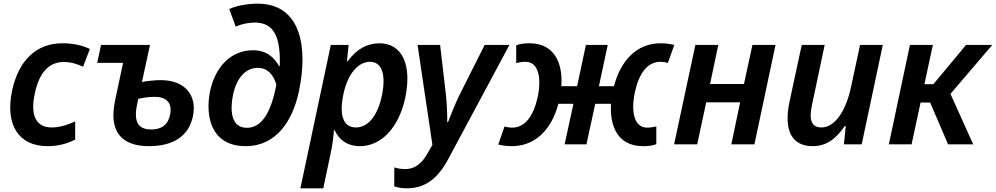

<svg xmlns="http://www.w3.org/2000/svg" viewBox="-20 -787 5431 1047"><path d="M239 10C297 10 348 -4 390 -26V-125C347 -105 303 -92 262 -92C178 -92 143 -156 170 -278C192 -383 241 -449 328 -449C367 -449 402 -438 433 -423L470 -520C428 -540 378 -551 321 -551C172 -551 80 -451 46 -293C7 -108 80 10 239 10Z M792 10C928 10 1010 -47 1032 -153C1056 -268 988 -350 857 -350C825 -350 788 -346 754 -340L798 -542H531L510 -444H651L608 -241C572 -74 638 10 792 10ZM729 -224 734 -248C764 -255 797 -259 823 -259C888 -259 920 -226 908 -163C897 -107 862 -81 805 -81C731 -81 707 -124 729 -224Z M1320 10C1489 10 1577 -132 1610 -289C1661 -529 1621 -767 1385 -767C1328 -767 1271 -756 1230 -738L1265 -642C1297 -656 1336 -664 1369 -664C1465 -664 1506 -599 1506 -456C1506 -449 1506 -437 1505 -426H1502C1476 -473 1434 -513 1360 -513C1237 -513 1154 -420 1126 -292C1097 -151 1132 10 1320 10ZM1326 -90C1235 -90 1235 -195 1251 -271C1269 -358 1317 -417 1386 -417C1440 -417 1473 -377 1487 -325C1459 -177 1409 -90 1326 -90Z M1618 240H1743L1783 49C1792 9 1798 -35 1801 -77H1805C1831 -20 1878 10 1943 10C2059 10 2154 -91 2189 -250C2228 -430 2175 -551 2049 -551C1985 -551 1926 -522 1876 -453H1872L1881 -542H1784ZM1921 -92C1852 -92 1829 -158 1852 -270C1874 -381 1932 -450 1997 -450C2062 -450 2086 -383 2063 -268C2040 -157 1988 -92 1921 -92Z M2199 240C2295 240 2366 189 2423 83L2758 -542H2623L2485 -268C2460 -217 2436 -153 2423 -121H2419C2419 -161 2417 -232 2410 -285L2380 -542H2257L2338 3L2316 41C2285 99 2248 135 2189 135C2166 135 2147 131 2130 126V229C2146 235 2169 240 2199 240Z M2771 10C2900 10 2988 -82 3025 -221H3107L3059 0H3178L3226 -221H3312C3304 -97 3350 8 3483 10C3514 11 3542 6 3559 -1V-98C3541 -93 3524 -91 3508 -91C3443 -91 3418 -168 3442 -284C3464 -387 3511 -450 3581 -450C3595 -450 3609 -448 3622 -444L3657 -542C3640 -546 3617 -551 3582 -551C3453 -551 3365 -458 3328 -317H3246L3294 -542H3175L3127 -317H3041C3050 -442 3004 -549 2871 -551C2840 -552 2812 -547 2795 -540V-443C2813 -448 2830 -450 2846 -450C2911 -450 2936 -374 2912 -257C2889 -154 2843 -91 2773 -91C2759 -91 2745 -93 2731 -97L2697 1C2714 5 2736 10 2771 10Z M3656 0H3782L3831 -229H4016L3968 0H4094L4209 -542H4083L4037 -329H3852L3897 -542H3772Z M4411 10C4488 10 4538 -30 4587 -100H4592L4582 0H4679L4794 -542H4670L4621 -314C4592 -176 4530 -92 4459 -92C4397 -92 4393 -147 4408 -215L4477 -542H4352L4285 -231C4253 -77 4297 10 4411 10Z M4827 0H4951L5000 -228H5052L5150 0H5287L5163 -275L5391 -542H5248L5070 -328H5021L5067 -542H4942Z"/></svg>

Font: Noto Sans SemiBold
Style: Italic
Weight: 600
Italic angle: -12°
Designer: Monotype Design Team
Foundry: Monotype Imaging Inc.
Version: Version 2.013